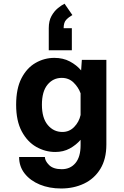

<svg xmlns="http://www.w3.org/2000/svg" viewBox="-20 -832 690 1065"><path d="M286.5 11Q231 11 181.2 -17.2Q131.5 -45.5 100.5 -103.5Q69.5 -161.5 69.5 -251Q69.5 -340.5 99.2 -398Q129 -455.5 177.5 -483.2Q226 -511 281.5 -511Q330 -511 367.2 -491.2Q404.5 -471.5 430 -441.5L434 -500H570V-30.5Q570 50.5 536.5 105Q503 159.5 446 186.5Q389 213.5 319 213.5Q253.5 213.5 200.8 191.8Q148 170 117 130.8Q86 91.5 86 39H229Q229 60 252 83.2Q275 106.5 322.5 106.5Q370 106.5 398.5 72.5Q427 38.5 427 -26.5V-56.5Q402 -27.5 366.8 -8.2Q331.5 11 286.5 11ZM212.5 -251Q212.5 -177.5 244.8 -138.8Q277 -100 326 -100Q364.5 -100 391.5 -127.8Q418.5 -155.5 427 -194V-314.5Q414.5 -348.5 388 -374.2Q361.5 -400 322.5 -400Q274.5 -400 243.5 -362.2Q212.5 -324.5 212.5 -251ZM378.5 -675.5V-553H250.5V-675.5Q250.5 -716 265.5 -743Q280.5 -770 300.8 -786.5Q321 -803 338 -811.5L381.5 -748.5Q361 -737 347 -722Q333 -707 333 -675.5Z"/></svg>

Font: Trispace SemiBold
Style: Regular
Weight: 600
Designer: Tyler Finck
Foundry: Etcetera Type Company
Version: Version 1.210; ttfautohint (v1.8.3)